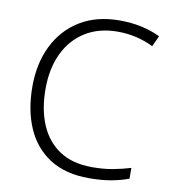

<svg xmlns="http://www.w3.org/2000/svg" viewBox="-82 -796 787 877"><g transform="rotate(10 311.5 -357.0)"><path d="M404 -672Q316 -672 253 -632.5Q190 -593 156.5 -522.5Q123 -452 123 -358Q123 -262 153.5 -191Q184 -120 244 -81Q304 -42 394 -42Q446 -42 489.5 -50Q533 -58 572 -70V-20Q535 -6 490.5 2Q446 10 388 10Q280 10 207.5 -36Q135 -82 98.5 -165Q62 -248 62 -359Q62 -465 102.5 -547.5Q143 -630 219.5 -677Q296 -724 404 -724Q509 -724 592 -684L569 -634Q491 -672 404 -672Z"/></g></svg>

Font: BC Sans Light
Style: Regular
Weight: 300
Designer: Monotype Design Team
Foundry: Monotype Imaging Inc.
Version: Version 2.000;GOOG;noto-source:20170915:90ef993387c0